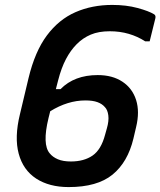

<svg xmlns="http://www.w3.org/2000/svg" viewBox="-20 -740 652 780"><path d="M436 -720Q493 -720 539 -707.5Q585 -695 606 -682Q614 -677 611 -665Q607 -649 600.5 -622.5Q594 -596 588 -572H570Q539 -592 503 -602.5Q467 -613 426 -613Q381 -613 349 -599.5Q317 -586 292 -561Q267 -536 248 -500Q229 -464 216 -413L207 -378H226Q282 -435 377 -435Q437 -435 477.5 -408Q518 -381 533 -333.5Q548 -286 533 -224L522 -177Q499 -81 437 -30.5Q375 20 259 20Q180 20 127 -14.5Q74 -49 56 -115.5Q38 -182 61 -276L96 -423Q122 -531 170.5 -596Q219 -661 286.5 -690.5Q354 -720 436 -720ZM182 -117Q194 -102 215 -93Q236 -84 268 -84Q321 -84 356 -108Q391 -132 407 -193L414 -218Q423 -249 420 -271.5Q417 -294 406 -305Q395 -318 376 -325Q357 -332 327 -332Q255 -332 184 -288L177 -260Q151 -153 182 -117Z"/></svg>

Font: Recursive Mn Lnr St SmB
Style: Italic
Weight: 600
Italic angle: -15°
Monospace: yes
Version: Version 1.079;hotconv 1.0.112;makeotfexe 2.5.65598; ttfautoh